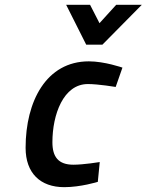

<svg xmlns="http://www.w3.org/2000/svg" viewBox="-20 -765 607 795"><path d="M348 -511C172 -511 86 -346 86 -153C86 -48 147 10 246 10C314 10 385 -12 385 -12L393 -94C393 -94 326 -83 284 -83C221 -83 197 -116 197 -176C197 -290 242 -417 344 -417C387 -417 459 -405 459 -405L487 -485C487 -485 413 -511 348 -511ZM567 -745H461L392 -669L353 -745H254L337 -580H404Z"/></svg>

Font: RazerF5 SemiBold
Style: Italic
Weight: 600
Foundry: Razer Inc.
Version: Version 2